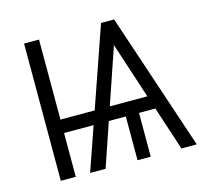

<svg xmlns="http://www.w3.org/2000/svg" viewBox="-83 -621 765 714"><g transform="rotate(-15 300.0 -264.0)"><path d="M476.1 -168.5H413.1V0H362.3V-168.5H296.9L239.3 0H179.7L238.3 -168.5H124.5V0H66.9V-528.3H124.5V-220.2H256.3L363.3 -528.3H413.6L590.3 0H531.2ZM314.5 -220.2H459L389.2 -433.6L388.2 -439.5L386.7 -431.6Z"/></g></svg>

Font: Roboto Mono Light
Style: Regular
Weight: 300
Designer: Google
Version: Version 2.000985; 2015; ttfautohint (v1.3)